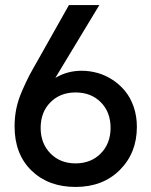

<svg xmlns="http://www.w3.org/2000/svg" viewBox="-20 -720 593 752"><path d="M139.2 -219.2Q139.2 -158.2 177.5 -119.1Q215.8 -80.1 275.9 -80.1Q336.4 -80.1 374.8 -119.1Q413.1 -158.2 413.1 -219.2Q413.1 -280.8 375 -319.3Q336.9 -357.9 275.9 -357.9Q215.8 -357.9 177.5 -319.3Q139.2 -280.8 139.2 -219.2ZM37.1 -225.1Q37.1 -260.7 43.9 -294.4Q50.8 -328.1 66.7 -364.5Q82.5 -400.9 94.7 -424.1Q106.9 -447.3 130.9 -488.8L250 -700.2H369.1L196.8 -415Q243.7 -442.9 299.8 -442.9Q331.5 -442.9 362.5 -434.1Q393.6 -425.3 421.4 -407Q449.2 -388.7 470.2 -363Q491.2 -337.4 503.7 -301.3Q516.1 -265.1 516.1 -223.1Q516.1 -121.1 449.5 -54.4Q382.8 12.2 275.9 12.2Q169.4 12.2 103.3 -52Q37.1 -116.2 37.1 -225.1Z"/></svg>

Font: TASA Explorer Medium
Style: Regular
Weight: 500
Designer: Weizhong Zhang
Foundry: Local Remote
Version: Version 1.000;Glyphs 3.1.2 (3151)